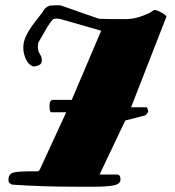

<svg xmlns="http://www.w3.org/2000/svg" viewBox="-20 -709 660 725"><path d="M422 -50Q435 -50 435 -31Q435 -14 409 -9Q383 -4 343 -4H261Q137 -4 25 -12Q16 -17 14 -20Q12 -23 12 -30Q12 -54 33.5 -58Q55 -62 87 -62H124L130 -68L230 -285H174Q167 -285 167 -308.5Q167 -332 180 -332H251L362 -593L205 -638H201L195 -639Q184 -639 180 -636Q176 -632 170 -624L158 -606L145 -583Q127 -553 124 -546L123 -530Q123 -516 130.5 -505Q138 -494 138 -481Q138 -468 127 -463Q116 -458 108.5 -458Q101 -458 92 -466Q83 -474 78 -485Q68 -507 68 -528.5Q68 -550 77 -570Q86 -590 99 -608.5Q112 -627 126 -644Q140 -661 149 -676Q160 -686 170 -688Q181 -689 189 -689H203Q209 -689 211 -688L354 -638H361L392 -637H439Q459 -636 473 -638Q494 -640 520.5 -650Q547 -660 553 -665.5Q559 -671 564.5 -671Q570 -671 577 -668Q584 -665 591 -661Q610 -650 608 -645L475 -304H533Q535 -304 537.5 -297Q540 -290 540 -288.5Q540 -287 535 -280Q530 -273 527 -273L453 -254L356 -50Z"/></svg>

Font: Miltonian Tattoo
Style: Regular
Weight: 400
Designer: Pablo Impallari
Foundry: Pablo Impallari
Version: Version 1.008